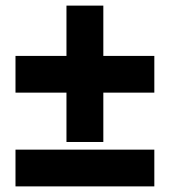

<svg xmlns="http://www.w3.org/2000/svg" viewBox="-20 -664 606 684"><path d="M216.8 -334H35.2V-464.8H216.8V-644H348.1V-464.8H529.8V-334H348.1V-158.2H216.8ZM35.2 0V-130.9H529.8V0Z"/></svg>

Font: OpenSansExtrabold
Style: Regular
Weight: 800
Foundry: Ascender Corporation
Version: Version 1.10